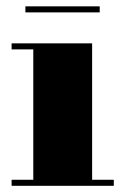

<svg xmlns="http://www.w3.org/2000/svg" viewBox="-20 -600 397 620"><path d="M277.5 -460V-19.5H347.5V0H17.5V-19.5H87.5V-440.5H17.5V-460ZM62 -560V-579.5H302V-560Z"/></svg>

Font: Bodoni Moda Black
Style: Regular
Weight: 900
Version: Version 2.005